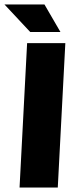

<svg xmlns="http://www.w3.org/2000/svg" viewBox="-33 -844 369 864"><path d="M89 -650H261L227 0H55ZM-13 -824H167L239 -700H103Z"/></svg>

Font: Kilde Sans Black
Style: Regular
Weight: 900
Italic angle: -3°
Designer: Paul D. Hunt
Foundry: Adobe Systems Incorporated
Version: Version 1.050;PS Version 1.000;hotconv 1.0.70;makeotf.lib2.5